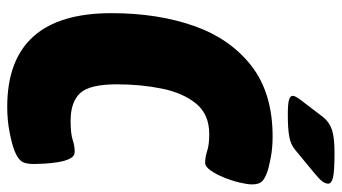

<svg xmlns="http://www.w3.org/2000/svg" viewBox="-222 -692 923 518"><g transform="rotate(90 239.0 -433.5)"><path d="M269 8Q16 8 16 -273Q16 -398 50.5 -496Q85 -594 158.5 -651Q232 -708 349 -708Q379 -708 405.5 -703Q432 -698 446 -693Q465 -686 471.5 -677.5Q478 -669 478 -652Q478 -640 473 -619Q468 -598 459.5 -577Q451 -556 440.5 -541Q430 -526 420 -526Q404 -526 387.5 -531.5Q371 -537 342 -537Q289 -537 260 -501.5Q231 -466 219.5 -409Q208 -352 208 -288Q208 -214 232 -188.5Q256 -163 306 -163Q341 -163 357.5 -168.5Q374 -174 390 -174Q402 -174 408.5 -161Q415 -148 418 -129Q421 -110 422 -92Q423 -74 423 -64Q423 -39 414.5 -29Q406 -19 388 -12Q371 -5 338 1.5Q305 8 269 8ZM290 -749Q259 -749 249 -752.5Q239 -756 239 -762Q239 -766 242 -771.5Q245 -777 255 -790L297 -845Q311 -862 332 -868.5Q353 -875 392 -875Q442 -875 459 -871Q476 -867 476 -858Q476 -851 470.5 -843Q465 -835 448 -821L385 -769Q371 -757 349.5 -753Q328 -749 290 -749Z"/></g></svg>

Font: Asap Condensed Condensed Black
Style: Italic
Weight: 900
Width: 3
Italic angle: -6°
Designer: Pablo Cosgaya
Foundry: Omnibus-Type
Version: Version 3.001; ttfautohint (v1.8.4.7-5d5b)